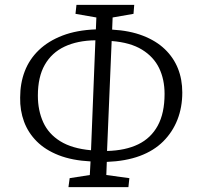

<svg xmlns="http://www.w3.org/2000/svg" viewBox="-20 -751 816 791"><path d="M262 20 267 -17 350 -30 353 -86Q277 -90 222 -111.5Q167 -133 131.5 -168.5Q96 -204 79 -250Q62 -296 63 -349Q63 -408 82 -457.5Q101 -507 140 -544.5Q179 -582 237.5 -604.5Q296 -627 375 -630L377 -679L291 -694L295 -731H533L530 -694L444 -679L442 -629Q514 -625 568.5 -604Q623 -583 659 -548.5Q695 -514 713 -469Q731 -424 731 -370Q731 -309 711 -258Q691 -207 652.5 -168.5Q614 -130 556 -108.5Q498 -87 420 -84L418 -30L513 -17L509 20ZM355 -132 373 -585Q299 -584 246 -559Q193 -534 164.5 -484Q136 -434 136 -357Q136 -296 158 -247.5Q180 -199 228.5 -169Q277 -139 355 -132ZM421 -129Q497 -131 549.5 -156.5Q602 -182 630 -233.5Q658 -285 658 -364Q658 -424 635.5 -470.5Q613 -517 565 -546.5Q517 -576 440 -582Z"/></svg>

Font: Literata 18pt Light
Style: Italic
Weight: 300
Italic angle: -2°
Designer: Latin by Veronika Burian and Jose Scaglione. Greek by Irene Vlachou. Cyrillic by Vera Evstafieva
Foundry: TypeTogether
Version: Version 3.103;gftools[0.9.29]